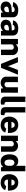

<svg xmlns="http://www.w3.org/2000/svg" viewBox="2574 -3376 812 6001"><g transform="rotate(90 2980.5 -376.0)"><path d="M28 -155Q28 -242 95 -287.5Q162 -333 303 -335L359 -337V-363Q359 -428 283 -428Q214 -428 182 -367L46 -381Q67 -455 131 -497.5Q195 -540 291 -540Q413 -540 467 -496.5Q521 -453 521 -374V0H380L367 -66Q345 -31 303.5 -10.5Q262 10 208 10Q129 10 78.5 -33.5Q28 -77 28 -155ZM359 -178V-249L314 -248Q259 -245 223 -228.5Q187 -212 187 -171Q187 -138 209.5 -119Q232 -100 266 -100Q302 -100 330 -123.5Q358 -147 359 -178Z M597 -155Q597 -242 664 -287.5Q731 -333 872 -335L928 -337V-363Q928 -428 852 -428Q783 -428 751 -367L615 -381Q636 -455 700 -497.5Q764 -540 860 -540Q982 -540 1036 -496.5Q1090 -453 1090 -374V0H949L936 -66Q914 -31 872.5 -10.5Q831 10 777 10Q698 10 647.5 -33.5Q597 -77 597 -155ZM928 -178V-249L883 -248Q828 -245 792 -228.5Q756 -212 756 -171Q756 -138 778.5 -119Q801 -100 835 -100Q871 -100 899 -123.5Q927 -147 928 -178Z M1198 -530H1366V-464Q1394 -490 1411.5 -503Q1429 -516 1455.5 -525Q1482 -534 1520 -534Q1568 -534 1610 -511.5Q1652 -489 1677 -450.5Q1702 -412 1702 -365V0H1532V-340Q1532 -368 1511 -385Q1490 -402 1458 -402Q1429 -402 1404 -387Q1379 -372 1368 -346V0H1198Z M2099 0H1978L1763 -530H1928L2049 -220L2166 -530H2315Z M2377 -154V-530H2547V-180Q2546 -149 2565 -130Q2584 -111 2620 -111Q2681 -111 2707 -173V-530H2879L2876 0H2749L2737 -72Q2706 -31 2659 -10.5Q2612 10 2566 10Q2519 9 2475.5 -10.5Q2432 -30 2404.5 -67Q2377 -104 2377 -154Z M2999 -154V-762H3166V-176Q3166 -148 3179 -131Q3192 -114 3226 -111L3249 -109V-5Q3212 9 3182 9Q3102 9 3062 -14Q3022 -37 3010.5 -71Q2999 -105 2999 -154Z M3328 -154V-762H3495V-176Q3495 -148 3508 -131Q3521 -114 3555 -111L3578 -109V-5Q3541 9 3511 9Q3431 9 3391 -14Q3351 -37 3339.5 -71Q3328 -105 3328 -154Z M3892 -106Q3927 -106 3955.5 -120.5Q3984 -135 4002 -164L4125 -133Q4094 -62 4035.5 -26Q3977 10 3894 10Q3814 10 3753 -23Q3692 -56 3658 -117Q3624 -178 3624 -259Q3624 -338 3655.5 -402Q3687 -466 3746 -503Q3805 -540 3885 -540Q3966 -540 4023 -504Q4080 -468 4108.5 -404.5Q4137 -341 4137 -260V-217H3792Q3792 -163 3819 -134.5Q3846 -106 3892 -106ZM3977 -327Q3977 -372 3953.5 -401.5Q3930 -431 3885 -431Q3844 -431 3818 -399.5Q3792 -368 3793 -327Z M4220 -530H4388V-464Q4416 -490 4433.5 -503Q4451 -516 4477.5 -525Q4504 -534 4542 -534Q4590 -534 4632 -511.5Q4674 -489 4699 -450.5Q4724 -412 4724 -365V0H4554V-340Q4554 -368 4533 -385Q4512 -402 4480 -402Q4451 -402 4426 -387Q4401 -372 4390 -346V0H4220Z M4804 -266Q4804 -393 4859.5 -466.5Q4915 -540 5014 -540Q5059 -540 5098.5 -523.5Q5138 -507 5163 -471V-762H5333V0H5211L5199 -72Q5177 -38 5133.5 -14Q5090 10 5029 10Q4922 10 4863 -63.5Q4804 -137 4804 -266ZM5163 -231V-316Q5149 -419 5068 -419Q5022 -419 4994.5 -384Q4967 -349 4967 -269Q4967 -186 4995 -148Q5023 -110 5069 -110Q5110 -110 5136.5 -143Q5163 -176 5163 -231Z M5692 -106Q5727 -106 5755.5 -120.5Q5784 -135 5802 -164L5925 -133Q5894 -62 5835.5 -26Q5777 10 5694 10Q5614 10 5553 -23Q5492 -56 5458 -117Q5424 -178 5424 -259Q5424 -338 5455.5 -402Q5487 -466 5546 -503Q5605 -540 5685 -540Q5766 -540 5823 -504Q5880 -468 5908.5 -404.5Q5937 -341 5937 -260V-217H5592Q5592 -163 5619 -134.5Q5646 -106 5692 -106ZM5777 -327Q5777 -372 5753.5 -401.5Q5730 -431 5685 -431Q5644 -431 5618 -399.5Q5592 -368 5593 -327Z"/></g></svg>

Font: Morrison
Style: Bold
Weight: 700
Designer: Pablo Impallari, Rodrigo Fuenzalida (Modified by Dan O. Williams)
Version: Version 0.03;June 6, 2019;FontCreator 11.5.0.2425 64-bit; tt